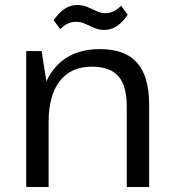

<svg xmlns="http://www.w3.org/2000/svg" viewBox="-20 -743 688 763"><path d="M483.8 -319.5Q483.8 -402.2 450.4 -440.2Q417 -478.1 345.2 -478.1Q262.2 -478.1 217.7 -421Q173.1 -363.9 173.1 -256.7L133.8 -186.7V-253.2Q133.8 -396 197 -471.9Q260.3 -547.9 377.6 -547.9Q477.1 -547.9 524.9 -493.7Q572.7 -439.5 572.7 -326V0H483.8ZM84.2 -540H145.5L173.1 -363.4V0H84.2ZM193.1 -662.5Q213.6 -692.3 236.7 -707.7Q259.8 -723.1 286.1 -723.1Q308.9 -723.1 327.2 -715.3Q345.5 -707.4 363.2 -699.1Q380.9 -690.7 398.8 -690.7Q415.4 -690.7 430.8 -697.9Q446.2 -705 461.2 -720.2L487.5 -684.7Q468 -655 444.6 -639.5Q421.1 -624.1 394.5 -624.1Q372.6 -624.1 353.9 -632.4Q335.2 -640.7 318 -648.6Q300.8 -656.4 281.8 -656.4Q265 -656.4 249.7 -649.3Q234.4 -642.1 219.4 -627Z"/></svg>

Font: Pathway Extreme 8pt Thin
Style: Regular
Weight: 100
Designer: Eduardo Rodriguez Tunni
Foundry: Eduardo Rodriguez Tunni
Version: Version 1.000